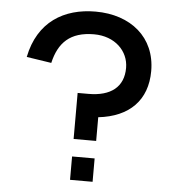

<svg xmlns="http://www.w3.org/2000/svg" viewBox="-52 -783 747 831"><g transform="rotate(5 321.0 -367.5)"><path d="M592 -499.5C592 -646 483 -735 330 -735C193 -735 81 -668.5 50 -513.5L158 -497C178.5 -586 228 -636.5 332 -636.5C422.5 -636.5 482.5 -577 482.5 -503.5C482.5 -420.5 427 -377.5 330 -377.5H283V-177.5H381V-280.5C515 -295.5 592 -372.5 592 -499.5ZM381 0V-101.5H283V0Z"/></g></svg>

Font: Vela Sans SemBd
Style: Regular
Weight: 600
Designer: Principal design: Mikhail Sharanda - project Manrope.
Design modification: Ravid Balaliev
Foundry: Mikhail Sharanda
Version: Version 1.001